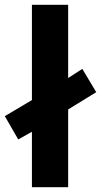

<svg xmlns="http://www.w3.org/2000/svg" viewBox="-33 -780 421 800"><path d="M100 0V-231L43 -199L-13 -296L100 -363V-760H251V-455L310 -493L368 -396L251 -324V0Z"/></svg>

Font: Noto Sans Khmer UI
Style: Bold
Weight: 700
Designer: Danh Hong and the Monotype Design Team
Foundry: Monotype Imaging Inc.
Version: Version 2.002; ttfautohint (v1.8.4.7-5d5b)